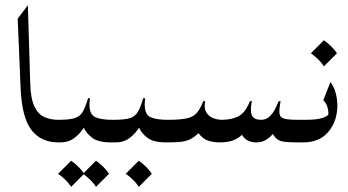

<svg xmlns="http://www.w3.org/2000/svg" viewBox="-20 -554 1352 747"><path d="M206.5 0Q139.6 0 102.3 -48.3Q64.9 -96.7 60.1 -212.4L48.8 -481.4L88.4 -533.7L97.7 -227.5Q99.6 -169.4 114 -139.4Q128.4 -109.4 152.6 -98.6Q176.8 -87.9 206.5 -87.9Q221.2 -87.9 228.5 -74.5Q235.8 -61 235.8 -43.9Q235.8 -26.9 228.5 -13.4Q221.2 0 206.5 0Z M206.1 0Q194.8 0 189 -13.4Q183.1 -26.9 183.1 -43.9Q183.1 -61 189 -74.5Q194.8 -87.9 206.1 -87.9H208.5Q250 -87.9 270.8 -94.5Q291.5 -101.1 302 -119.4Q312.5 -137.7 322.8 -172.4L330.1 -170.9Q328.1 -158.7 328.1 -146.5Q328.1 -109.4 349.9 -98.6Q371.6 -87.9 418 -87.9H420.4Q432.6 -87.9 437.7 -74.5Q442.9 -61 442.9 -43.9Q442.9 -26.9 438 -13.4Q433.1 0 420.4 0H411.1Q362.3 0 338.4 -18.1Q314.5 -36.1 303.7 -62L308.1 -60.5Q293.5 -35.6 270.3 -17.8Q247.1 0 215.8 0ZM256.8 71.3Q288.1 93.3 307.6 122.1L256.8 172.9Q247.1 157.7 234.1 145.3Q221.2 132.8 206.1 122.1ZM353.5 71.3Q384.8 93.3 404.3 122.1L353.5 172.9Q343.8 157.7 330.8 145.3Q317.9 132.8 302.7 122.1Z M420.9 0Q409.7 0 403.8 -13.4Q397.9 -26.9 397.9 -43.9Q397.9 -61 403.8 -74.5Q409.7 -87.9 420.9 -87.9H423.3Q464.8 -87.9 485.6 -94.5Q506.3 -101.1 516.8 -119.4Q527.3 -137.7 537.6 -172.4L544.9 -170.9Q543 -158.7 543 -146.5Q543 -109.4 564.7 -98.6Q586.4 -87.9 632.8 -87.9H635.3Q647.5 -87.9 652.6 -74.5Q657.7 -61 657.7 -43.9Q657.7 -26.9 652.8 -13.4Q647.9 0 635.3 0H626Q577.1 0 553.2 -18.1Q529.3 -36.1 518.6 -62L522.9 -60.5Q508.3 -35.6 485.1 -17.8Q461.9 0 430.7 0ZM520 71.3Q551.3 93.3 570.8 122.1L520 172.9Q510.3 157.7 497.3 145.3Q484.4 132.8 469.2 122.1Z M1139.6 0Q1105 0 1086.4 -2.4Q1067.9 -4.9 1058.1 -12.7Q1048.3 -20.5 1040 -35.6L1044.4 -37.6Q1037.1 -24.9 1019 -12.5Q1001 0 978.5 0Q935.5 0 919.4 -33.2L923.8 -32.2Q913.6 -20 892.3 -10Q871.1 0 834.5 0Q808.6 0 788.1 -7.3Q767.6 -14.6 751 -37.6L755.9 -38.6Q738.3 -22.5 723.6 -14.2Q709 -5.9 689.2 -2.9Q669.4 0 635.7 0Q625.5 0 620.6 -13.4Q615.7 -26.9 615.7 -43.9Q615.7 -61 620.6 -74.5Q625.5 -87.9 635.7 -87.9Q683.1 -87.9 708 -93.8Q732.9 -99.6 746.1 -115.2Q759.3 -130.9 771 -160.6H778.3Q772.9 -133.8 782 -117.9Q791 -102.1 808.1 -95Q825.2 -87.9 843.8 -87.9Q878.9 -87.9 906.2 -100.8Q933.6 -113.8 952.6 -160.6H960Q952.1 -120.6 960.4 -104.2Q968.8 -87.9 995.6 -87.9Q1016.1 -87.9 1029.8 -101.6Q1043.5 -115.2 1051.8 -132.6Q1060.1 -149.9 1064.5 -160.6H1071.8Q1065.4 -127.4 1067.4 -112.1Q1069.3 -96.7 1086.2 -92.3Q1103 -87.9 1139.6 -87.9Q1153.8 -87.9 1160.4 -74.5Q1167 -61 1167 -43.9Q1167 -26.9 1160.4 -13.4Q1153.8 0 1139.6 0Z M1139.6 -87.9H1170.4Q1214.4 -87.9 1236.1 -95.7Q1257.8 -103.5 1257.8 -110.8Q1257.8 -125.5 1253.4 -138.9Q1249 -152.3 1237.8 -164.1L1265.6 -234.9Q1279.8 -216.3 1286.1 -192.1Q1292.5 -168 1292.5 -144Q1292.5 -83.5 1258.1 -41.7Q1223.6 0 1159.7 0H1139.6Q1127.4 0 1121.6 -14.2Q1115.7 -28.3 1115.7 -45.4Q1115.7 -62.5 1121.6 -75.2Q1127.4 -87.9 1139.6 -87.9ZM1240.2 -397.5Q1271.5 -375.5 1291 -346.7L1240.2 -295.9Q1230.5 -311 1217.5 -323.5Q1204.6 -335.9 1189.5 -346.7Z"/></svg>

Font: Lateef
Style: Regular
Weight: 400
Designer: SIL International
Foundry: SIL International
Version: Version 4.200